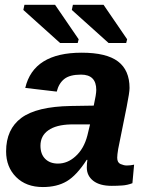

<svg xmlns="http://www.w3.org/2000/svg" viewBox="-20 -753 596 783"><path d="M435.5 4.9Q386.7 4.9 360.4 -15.6Q334 -36.1 334 -69.8Q334 -86.4 336.4 -101.1H333.5Q292.5 -37.6 252.4 -13.9Q212.4 9.8 154.8 9.8Q86.4 9.8 45.7 -31Q4.9 -71.8 4.9 -135.7Q4.9 -226.1 67.1 -272.2Q129.4 -318.4 269 -320.8L362.3 -322.3Q372.6 -368.7 372.6 -386.2Q372.6 -448.7 310.5 -448.7Q264.6 -448.7 242.2 -430.9Q219.7 -413.1 211.4 -379.4L83 -394.5Q116.7 -538.1 313 -538.1Q414.1 -538.1 461.2 -502.4Q508.3 -466.8 508.3 -394Q508.3 -376 496.6 -317.4L461.9 -145Q458 -121.6 458 -109.9Q458 -89.8 471.7 -84Q485.4 -78.1 496.6 -78.1Q512.7 -78.1 526.9 -81.5L520 -5.9Q499.5 2 478.5 3.4Q457.5 4.9 435.5 4.9ZM145 -158.7Q145 -124.5 164.3 -105.2Q183.6 -85.9 216.3 -85.9Q255.4 -85.9 287.6 -115.2Q322.3 -146 336.4 -200.7L347.2 -245.6H268.1Q209 -244.1 177.2 -221.7Q145 -199.2 145 -158.7ZM300.8 -592.8 296.9 -577.6H225.1L75.2 -712.4L79.6 -733.4H204.6ZM498.5 -592.8 494.6 -577.6H422.9L272.9 -712.4L277.3 -733.4H402.3Z"/></svg>

Font: Arimo
Style: Bold Italic
Weight: 700
Italic angle: -12°
Designer: Steve Matteson
Foundry: Monotype Imaging Inc.
Version: Version 1.33